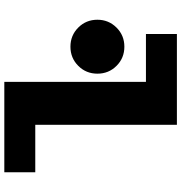

<svg xmlns="http://www.w3.org/2000/svg" viewBox="5 -845 840 890"><g transform="rotate(-90 425.0 -400.0)"><path d="M490.5 -143.5H712.5V0H291.5V-656.5H71.5V-800H490.5ZM778.5 -368.5Q778.5 -316.5 742.2 -280Q706 -243.5 653.5 -243.5Q601 -243.5 564.8 -279.8Q528.5 -316 528.5 -368.5Q528.5 -421 564.8 -457.2Q601 -493.5 653.5 -493.5Q706 -493.5 742.2 -457.2Q778.5 -421 778.5 -368.5Z"/></g></svg>

Font: League Mono Wide ExtraBold
Style: Regular
Weight: 800
Width: 8
Designer: Tyler Finck
Foundry: The League of Moveable Type / Tyler Finck
Version: Version 2.210